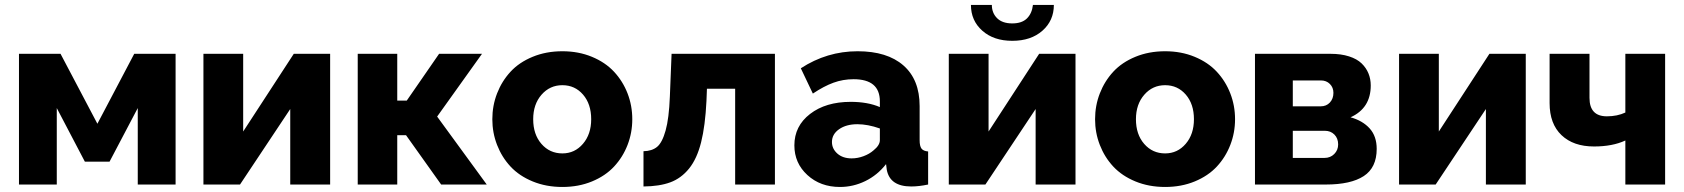

<svg xmlns="http://www.w3.org/2000/svg" viewBox="-20 -741 6763 771"><path d="M56.2 0V-524.9H223.1L371.1 -244.1L519 -524.9H685.1V0H533.2V-307.1L419.9 -91.8H320.8L208 -307.1V0Z M796.9 0V-524.9H956.5V-212.9L1159.7 -524.9H1305.7V0H1145.5V-303.2L943.8 0Z M1416.5 0V-524.9H1575.2V-336.9H1613.3L1743.2 -524.9H1915.5L1735.4 -272.9L1934.6 0H1751.5L1610.4 -198.2H1575.2V0Z M1957 -262.2Q1957 -316.9 1976.1 -366Q1995.1 -415 2030 -452.9Q2064.9 -490.7 2118.9 -512.9Q2172.9 -535.2 2238.3 -535.2Q2303.2 -535.2 2356.9 -512.9Q2410.6 -490.7 2445.8 -452.9Q2481 -415 2500 -366Q2519 -316.9 2519 -262.2Q2519 -208 2500 -158.9Q2481 -109.9 2446 -72.3Q2411.1 -34.7 2357.4 -12.5Q2303.7 9.8 2238.3 9.8Q2172.9 9.8 2118.9 -12.5Q2064.9 -34.7 2030 -72.3Q1995.1 -109.9 1976.1 -158.9Q1957 -208 1957 -262.2ZM2238.3 -125Q2288.1 -125 2321 -163.6Q2354 -202.1 2354 -262.2Q2354 -323.2 2321.3 -361.1Q2288.6 -398.9 2238.3 -398.9Q2188 -398.9 2154.5 -360.6Q2121.1 -322.3 2121.1 -262.2Q2121.1 -201.2 2154.3 -163.1Q2187.5 -125 2238.3 -125Z M2564 7.8V-133.8Q2597.7 -134.3 2618.4 -151.1Q2639.2 -168 2652.8 -216.8Q2666.5 -265.6 2669.9 -353L2676.8 -524.9H3091.8V0H2932.1V-384.8H2818.8L2816.9 -335.9Q2812 -235.8 2795.4 -169.7Q2778.8 -103.5 2747.1 -64.2Q2715.3 -24.9 2671.6 -8.8Q2627.9 7.3 2564 7.8Z M3169.9 -157.2Q3169.9 -234.9 3232.9 -283.4Q3295.9 -332 3396 -332Q3464.4 -332 3513.2 -311V-334Q3513.2 -422.9 3407.7 -422.9Q3365.2 -422.9 3326.9 -408.9Q3288.6 -395 3244.1 -365.2L3195.8 -466.8Q3300.8 -535.2 3423.8 -535.2Q3542.5 -535.2 3607.7 -478.3Q3672.9 -421.4 3672.9 -314.9V-178.2Q3672.9 -154.3 3680.4 -144.3Q3688 -134.3 3707 -132.8V0Q3669.9 7.8 3639.2 7.8Q3553.7 7.8 3541 -59.1L3538.1 -82Q3503.4 -37.6 3454.8 -13.9Q3406.2 9.8 3353 9.8Q3274.4 9.8 3222.2 -38.1Q3169.9 -85.9 3169.9 -157.2ZM3487.8 -137.2Q3513.2 -157.7 3513.2 -178.2V-225.1Q3464.4 -242.2 3422.9 -242.2Q3378.4 -242.2 3349.6 -222.2Q3320.8 -202.1 3320.8 -170.9Q3320.8 -143.6 3342.5 -124.3Q3364.3 -105 3399.9 -105Q3423.8 -105 3447.5 -113.8Q3471.2 -122.6 3487.8 -137.2Z M4044.9 -577.1Q3970.2 -577.1 3924.6 -617.7Q3878.9 -658.2 3878.9 -721.2H3962.9Q3962.9 -689 3983.9 -668Q4004.9 -647 4044.9 -647Q4083.5 -647 4103.8 -667Q4124 -687 4127.9 -721.2H4211.9Q4211.9 -658.2 4166 -617.7Q4120.1 -577.1 4044.9 -577.1ZM3790 0V-524.9H3949.7V-212.9L4152.8 -524.9H4298.8V0H4138.7V-303.2L3937 0Z M4377.4 -262.2Q4377.4 -316.9 4396.5 -366Q4415.5 -415 4450.4 -452.9Q4485.4 -490.7 4539.3 -512.9Q4593.3 -535.2 4658.7 -535.2Q4723.6 -535.2 4777.3 -512.9Q4831.1 -490.7 4866.2 -452.9Q4901.4 -415 4920.4 -366Q4939.5 -316.9 4939.5 -262.2Q4939.5 -208 4920.4 -158.9Q4901.4 -109.9 4866.5 -72.3Q4831.5 -34.7 4777.8 -12.5Q4724.1 9.8 4658.7 9.8Q4593.3 9.8 4539.3 -12.5Q4485.4 -34.7 4450.4 -72.3Q4415.5 -109.9 4396.5 -158.9Q4377.4 -208 4377.4 -262.2ZM4658.7 -125Q4708.5 -125 4741.5 -163.6Q4774.4 -202.1 4774.4 -262.2Q4774.4 -323.2 4741.7 -361.1Q4709 -398.9 4658.7 -398.9Q4608.4 -398.9 4575 -360.6Q4541.5 -322.3 4541.5 -262.2Q4541.5 -201.2 4574.7 -163.1Q4607.9 -125 4658.7 -125Z M5019.5 0V-524.9H5323.2Q5365.2 -524.9 5397.2 -514.6Q5429.2 -504.4 5447.8 -486.3Q5466.3 -468.3 5475.3 -446Q5484.4 -423.8 5484.4 -397.9Q5484.4 -306.6 5403.3 -270Q5452.1 -256.3 5480.2 -225.1Q5508.3 -193.8 5508.3 -143.1Q5508.3 -67.9 5456.3 -33.9Q5404.3 0 5304.2 0ZM5171.4 -314H5283.2Q5306.2 -314 5320.3 -329.3Q5334.5 -344.7 5334.5 -368.2Q5334.5 -389.6 5320.3 -403.8Q5306.2 -418 5284.2 -418H5171.4ZM5171.4 -106.9H5299.3Q5322.3 -106.9 5337.9 -122.6Q5353.5 -138.2 5353.5 -161.1Q5353.5 -185.5 5338.4 -200.7Q5323.2 -215.8 5300.3 -215.8H5171.4Z M5598.1 0V-524.9H5757.8V-212.9L5960.9 -524.9H6106.9V0H5946.8V-303.2L5745.1 0Z M6506.8 0V-176.8Q6455.1 -152.8 6380.9 -152.8Q6298.3 -152.8 6250.5 -198.2Q6202.6 -243.7 6202.6 -327.1V-524.9H6362.8V-348.1Q6362.8 -273.9 6432.6 -273.9Q6474.1 -273.9 6506.8 -289.1V-524.9H6666.5V0Z"/></svg>

Font: Rawline ExtraBold
Style: Regular
Weight: 800
Designer: Matt McInerney, Pablo Impallari, Rodrigo Fuenzalida
Foundry: Matt McInerney, Pablo Impallari, Rodrigo Fuenzalida
Version: Version 4.020;PS 004.020;hotconv 1.0.88;makeotf.lib2.5.64775